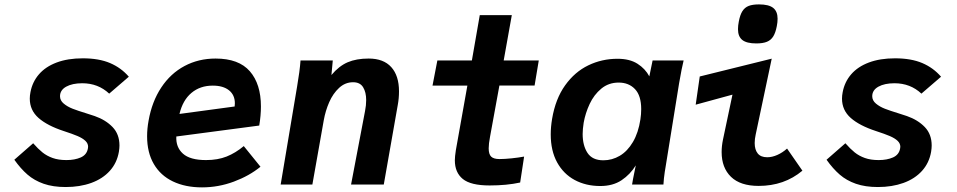

<svg xmlns="http://www.w3.org/2000/svg" viewBox="-20 -818 4240 851"><path d="M43.5 -110 127 -183Q149 -158 168.2 -142.5Q187.5 -127 213.2 -117.8Q239 -108.5 274.5 -108.5Q311.5 -108.5 338 -120.2Q364.5 -132 369.5 -159.5L370.5 -167.5Q370.5 -182.5 358.2 -194Q346 -205.5 323.8 -215Q301.5 -224.5 263 -237Q189.5 -261 150.8 -295.2Q112 -329.5 112 -381Q112 -394.5 115 -409.5Q123.5 -455 152.8 -488.8Q182 -522.5 231.2 -541Q280.5 -559.5 347 -559.5Q418.5 -559.5 467.8 -538.5Q517 -517.5 551 -478L464 -403Q415 -449 344.5 -449Q300.5 -449 273.2 -433.8Q246 -418.5 246 -391.5Q246 -372.5 262.5 -358.8Q279 -345 302.2 -336Q325.5 -327 361.5 -316L400 -303.5Q448.5 -286.5 479 -254.8Q509.5 -223 509.5 -173Q509.5 -161.5 507 -145.5Q498.5 -96 466.8 -60.8Q435 -25.5 384.5 -7.2Q334 11 271 11Q215 11 173.5 -3.5Q132 -18 101.8 -44.2Q71.5 -70.5 43.5 -110Z M632 -214Q632 -247.5 638.5 -283Q653.5 -368 694.8 -430.2Q736 -492.5 798 -525.5Q860 -558.5 935.5 -558.5Q1038.5 -558.5 1087.5 -502Q1136.5 -445.5 1136.5 -346Q1136.5 -306 1129 -261.5L761.5 -213Q759 -165.5 790.8 -137Q822.5 -108.5 893 -108.5Q945 -108.5 984.5 -124.2Q1024 -140 1060.5 -170.5L1134.5 -79Q1085 -38.5 1016.5 -13Q948 12.5 875.5 12.5Q801.5 12.5 746.5 -13.8Q691.5 -40 661.8 -91Q632 -142 632 -214ZM1021 -360Q1021 -397 995 -417.8Q969 -438.5 923 -438.5Q867 -438.5 828.5 -406.2Q790 -374 775.5 -313L1020 -346Q1021 -356 1021 -360Z M1312 -550H1455L1449 -485.5Q1482.5 -525.5 1521 -542Q1559.5 -558.5 1614 -558.5Q1680 -558.5 1714.2 -520.5Q1748.5 -482.5 1748.5 -413Q1748.5 -382 1743 -352.5L1681 0H1536L1598 -326Q1603 -351 1603 -374.5Q1603 -409 1589.5 -431.2Q1576 -453.5 1545 -453.5Q1510 -453.5 1483 -428.5Q1456 -403.5 1439.2 -365.2Q1422.5 -327 1415 -285L1364.5 0H1224L1297 -435.5Q1308.5 -502 1312 -550Z M1996 -107.5Q1996 -123.5 2000.5 -152.5L2051.5 -438.5H1897L1918.5 -550H2071.5L2106.5 -751H2248.5L2212.5 -550H2368L2349.5 -439H2193.5L2152 -212Q2146 -180.5 2146 -160.5Q2146 -134.5 2157 -123.8Q2168 -113 2194 -113Q2216 -113 2247.5 -116.2Q2279 -119.5 2303 -124L2285.5 -9Q2226 4 2150 4Q2066.5 4 2031.2 -24.8Q1996 -53.5 1996 -107.5Z M2421 -222.5Q2421 -255 2427 -291Q2442 -380 2484.8 -439.8Q2527.5 -499.5 2587.8 -528.5Q2648 -557.5 2717 -557.5Q2771 -557.5 2805.5 -535.5Q2840 -513.5 2858 -479.5L2872.5 -550H3010Q3002 -518.5 2990 -449L2929 -71.5L2926.5 -56.5Q2924.5 -42 2922.8 -28Q2921 -14 2920.5 0H2781.5Q2784 -17.5 2793.5 -63L2798 -85Q2773.5 -45 2735 -19.2Q2696.5 6.5 2640.5 6.5Q2577 6.5 2527.2 -20.2Q2477.5 -47 2449.2 -98.5Q2421 -150 2421 -222.5ZM2818.5 -289Q2822 -312 2822 -334.5Q2822 -394 2794.5 -423Q2767 -452 2722 -452Q2677.5 -452 2645 -425Q2612.5 -398 2593.5 -357.2Q2574.5 -316.5 2567 -274Q2562.5 -245 2562.5 -224Q2562.5 -173 2584 -140.2Q2605.5 -107.5 2654.5 -107.5Q2693 -107.5 2727 -127.5Q2761 -147.5 2785.2 -188.5Q2809.5 -229.5 2818.5 -289Z M3178.5 -144Q3178.5 -170.5 3184.5 -199.5L3226.5 -398.5L3063.5 -354L3081.5 -479L3400.5 -558L3329.5 -222Q3325 -202 3325 -184Q3325 -154.5 3338.5 -137.8Q3352 -121 3380.5 -121Q3402.5 -121 3425.8 -131.5Q3449 -142 3468.5 -159.5L3536.5 -61.5Q3456 6 3342.5 6Q3261.5 6 3220 -34.2Q3178.5 -74.5 3178.5 -144ZM3251 -688.5Q3251 -704.5 3254.5 -722Q3260 -752 3270.5 -768.5Q3281 -785 3298.5 -791.8Q3316 -798.5 3344 -798.5Q3387.5 -798.5 3407 -783Q3426.5 -767.5 3426.5 -735Q3426.5 -719 3423 -702Q3417.5 -673 3407.2 -656.5Q3397 -640 3379.2 -632.8Q3361.5 -625.5 3332 -625.5Q3289.5 -625.5 3270.2 -640.8Q3251 -656 3251 -688.5Z M3643.5 -110 3727 -183Q3749 -158 3768.2 -142.5Q3787.5 -127 3813.2 -117.8Q3839 -108.5 3874.5 -108.5Q3911.5 -108.5 3938 -120.2Q3964.5 -132 3969.5 -159.5L3970.5 -167.5Q3970.5 -182.5 3958.2 -194Q3946 -205.5 3923.8 -215Q3901.5 -224.5 3863 -237Q3789.5 -261 3750.8 -295.2Q3712 -329.5 3712 -381Q3712 -394.5 3715 -409.5Q3723.5 -455 3752.8 -488.8Q3782 -522.5 3831.2 -541Q3880.5 -559.5 3947 -559.5Q4018.5 -559.5 4067.8 -538.5Q4117 -517.5 4151 -478L4064 -403Q4015 -449 3944.5 -449Q3900.5 -449 3873.2 -433.8Q3846 -418.5 3846 -391.5Q3846 -372.5 3862.5 -358.8Q3879 -345 3902.2 -336Q3925.5 -327 3961.5 -316L4000 -303.5Q4048.5 -286.5 4079 -254.8Q4109.5 -223 4109.5 -173Q4109.5 -161.5 4107 -145.5Q4098.5 -96 4066.8 -60.8Q4035 -25.5 3984.5 -7.2Q3934 11 3871 11Q3815 11 3773.5 -3.5Q3732 -18 3701.8 -44.2Q3671.5 -70.5 3643.5 -110Z"/></svg>

Font: JuliaMono ExtraBold
Style: Italic
Weight: 800
Italic angle: -9°
Monospace: yes
Designer: cormullion
Foundry: corm
Version: Version 0.057; ttfautohint (v1.8.4)